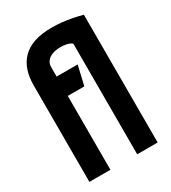

<svg xmlns="http://www.w3.org/2000/svg" viewBox="-175 -802 798 894"><g transform="rotate(-30 224.0 -355.0)"><path d="M296 -595V0H406V-687Q376 -695 349 -700Q322 -705 296.5 -707.5Q271 -710 246 -710Q190 -710 150.5 -696.5Q111 -683 86.5 -657.5Q62 -632 50.5 -597.5Q39 -563 39 -521V0H152V-397H241L265 -501H152V-550Q152 -568 159.5 -579.5Q167 -591 179 -598Q191 -605 206 -608Q221 -611 236 -611Q252 -611 268.5 -607.5Q285 -604 296 -595Z"/></g></svg>

Font: Advent Pro Expanded
Style: Bold
Weight: 700
Width: 7
Designer: VivaRado, Andreas Kalpakidis
Foundry: VivaRado, Andreas Kalpakidis
Version: Version 3.000